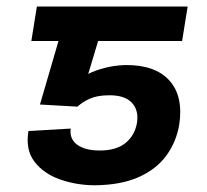

<svg xmlns="http://www.w3.org/2000/svg" viewBox="-20 -548 623 577"><path d="M212.9 -227.5 100.1 -233.9 155.8 -424.8H74.2L90.8 -528.3H543.9L527.3 -424.8H274.9L245.1 -325.7Q262.7 -335.4 293.2 -343.5Q323.7 -351.6 356 -352.5Q446.3 -353.5 489 -306.2Q531.7 -258.8 518.6 -172.9Q509.8 -121.6 480 -80.6Q450.2 -39.6 396.5 -15.6Q342.8 8.3 263.2 8.8Q208.5 8.3 159.7 -9Q110.8 -26.4 83.5 -62.3Q56.2 -98.1 65.4 -154.3L192.4 -161.6Q188.5 -129.9 212.4 -112.8Q236.3 -95.7 279.8 -95.7Q330.1 -95.7 357.7 -118.7Q385.3 -141.6 391.6 -178.7Q397.5 -216.3 376.5 -239Q355.5 -261.7 309.1 -261.7Q272.9 -261.7 250 -251.5Q227.1 -241.2 212.9 -227.5Z"/></svg>

Font: Inter Display SemiBold
Style: Italic
Weight: 600
Italic angle: -9.39999°
Designer: Rasmus Andersson
Foundry: rsms
Version: Version 4.000;git-a52131595